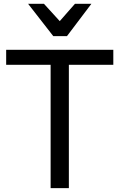

<svg xmlns="http://www.w3.org/2000/svg" viewBox="-20 -967 614 987"><path d="M11.7 -633.8V-710.9H562.5V-633.8H334V0H240.2V-633.8ZM253.9 -781.2 124.5 -947.3H206.1L287.1 -858.4L365.2 -947.3H449.7L324.2 -781.2Z"/></svg>

Font: RobotoFlex
Style: Regular
Weight: 400
Designer: Berlow after Robertson
Foundry: Google
Version: Version 2.136